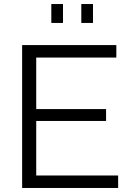

<svg xmlns="http://www.w3.org/2000/svg" viewBox="-20 -934 649 954"><path d="M293 -820H235V-914H293ZM442 -820H384V-914H442ZM160 -62H567V0H90V-710H558V-648H160V-392H507V-333H160Z"/></svg>

Font: Raleway
Style: Regular
Weight: 400
Designer: Matt McInerney, Pablo Impallari, Rodrigo Fuenzalida
Foundry: Matt McInerney, Pablo Impallari, Rodrigo Fuenzalida
Version: Version 1.000;PS 001.001;hotconv 1.0.56; ttfautohint (v1.5)